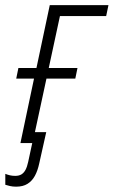

<svg xmlns="http://www.w3.org/2000/svg" viewBox="-59 -550 436 738"><path d="M2.9 167.5Q-10.3 167.5 -21 165Q-31.7 162.6 -38.6 160.2V118.2Q-30.3 121.6 -21 123.8Q-11.7 126 -0.5 126Q13.7 126 23.2 120.4Q32.7 114.7 39.1 102.8Q45.4 90.8 49.3 72.3L64.9 0H19.5L71.8 -248H3.4L11.7 -288.6H81.1L132.3 -530.3H357.9L349.1 -488.3H171.4L128.4 -288.6H238.8L230.5 -248H119.6L75.2 -42H118.7L91.8 78.1Q85.9 106 75 126Q64 146 46.6 156.7Q29.3 167.5 2.9 167.5Z"/></svg>

Font: Open Sans SemiCondensed Light
Style: Italic
Weight: 300
Width: 4
Italic angle: -12°
Designer: Monotype Design Team
Foundry: Monotype Imaging Inc.
Version: Version 3.000